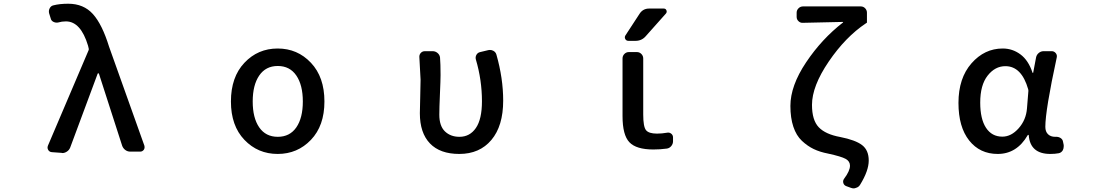

<svg xmlns="http://www.w3.org/2000/svg" viewBox="-20 -830 6040 1051"><path d="M364.3 -22.5Q358.4 -7.8 345.7 0Q334 7.8 321.3 7.8Q319.3 7.8 317.4 6.8L263.7 2.9Q251 2 244.1 -8.8Q240.2 -15.6 240.2 -21.5Q240.2 -26.4 242.2 -32.2L464.8 -554.7Q466.8 -558.6 465.8 -563.5L461.9 -580.1Q421.9 -712.9 340.8 -712.9Q318.4 -712.9 298.8 -707Q286.1 -704.1 273.4 -710Q260.7 -715.8 257.8 -728.5L249 -756.8Q245.1 -771.5 252 -784.7Q258.8 -797.9 272.5 -800.8Q306.6 -809.6 353.5 -809.6Q437.5 -809.6 488.3 -753.4Q539.1 -697.3 577.1 -574.2L770.5 -32.2Q771.5 -28.3 771.5 -24.4Q771.5 -16.6 767.6 -10.7Q759.8 0 747.1 0H693.4Q677.7 0 665.5 -9.3Q653.3 -18.6 648.4 -33.2L521.5 -426.8Q520.5 -428.7 518.1 -428.7Q515.6 -428.7 514.6 -426.8Z M1500 12.7Q1391.6 12.7 1317.9 -64.5Q1244.1 -141.6 1244.1 -274.4Q1244.1 -408.2 1317.9 -486.3Q1391.6 -564.5 1500 -564.5Q1608.4 -564.5 1682.1 -486.3Q1755.9 -408.2 1755.9 -274.4Q1755.9 -141.6 1682.1 -64.5Q1608.4 12.7 1500 12.7ZM1637.7 -274.4Q1637.7 -364.3 1602.1 -416.5Q1566.4 -468.8 1500.5 -468.8Q1434.6 -468.8 1398.9 -416.5Q1363.3 -364.3 1363.3 -274.4Q1363.3 -184.6 1398.9 -132.8Q1434.6 -81.1 1500.5 -81.1Q1566.4 -81.1 1602.1 -132.8Q1637.7 -184.6 1637.7 -274.4Z M2494.1 12.7Q2388.7 12.7 2333.5 -44.9Q2278.3 -102.5 2278.3 -210Q2278.3 -240.2 2280.3 -301.8Q2282.2 -363.3 2282.2 -393.6L2275.4 -519.5Q2275.4 -531.2 2283.2 -540Q2292 -549.8 2305.7 -549.8H2348.6Q2363.3 -549.8 2375 -540Q2386.7 -530.3 2388.7 -515.6Q2391.6 -481.4 2391.6 -418.9Q2391.6 -392.6 2388.2 -315.4Q2384.8 -238.3 2384.8 -202.1Q2384.8 -140.6 2415.5 -110.8Q2446.3 -81.1 2495.1 -81.1Q2551.8 -81.1 2585 -129.4Q2618.2 -177.7 2618.2 -275.4Q2618.2 -391.6 2585 -503.9Q2581.1 -517.6 2587.9 -529.8Q2594.7 -542 2608.4 -544.9L2653.3 -555.7Q2658.2 -556.6 2662.1 -556.6Q2671.9 -556.6 2680.7 -551.8Q2693.4 -544.9 2697.3 -531.2Q2734.4 -401.4 2734.4 -279.3Q2734.4 -140.6 2669.9 -64Q2605.5 12.7 2494.1 12.7Z M3480.5 -753.9Q3499 -783.2 3533.2 -783.2H3613.3Q3624 -783.2 3627.9 -773.9Q3631.8 -764.6 3626 -756.8L3515.6 -632.8Q3493.2 -606.4 3459 -606.4H3419.9Q3408.2 -606.4 3402.8 -616.2Q3397.5 -626 3403.3 -635.7ZM3501 -203.1Q3501 -136.7 3516.1 -117.7Q3531.2 -98.6 3576.2 -98.6Q3603.5 -98.6 3630.9 -103.5Q3643.6 -106.4 3653.8 -98.6Q3664.1 -90.8 3664.1 -78.1V-56.6Q3664.1 -42 3654.3 -30.3Q3644.5 -18.6 3629.9 -16.6Q3593.8 -11.7 3556.6 -11.7Q3462.9 -11.7 3425.3 -51.3Q3387.7 -90.8 3387.7 -194.3V-509.8Q3387.7 -524.4 3397.9 -534.7Q3408.2 -544.9 3421.9 -544.9H3466.8Q3480.5 -544.9 3490.7 -534.7Q3501 -524.4 3501 -509.8Z M4688.5 180.7Q4680.7 194.3 4666 198.2Q4659.2 201.2 4653.3 201.2Q4645.5 201.2 4637.7 198.2L4611.3 188.5Q4599.6 183.6 4596.2 171.4Q4592.8 159.2 4600.6 148.4Q4632.8 105.5 4632.8 77.1Q4632.8 52.7 4608.9 39.6Q4585 26.4 4512.7 10.7Q4467.8 2 4434.1 -14.2Q4400.4 -30.3 4369.6 -59.1Q4338.9 -87.9 4322.8 -136.2Q4306.6 -184.6 4306.6 -250Q4306.6 -360.4 4392.6 -488.8Q4478.5 -617.2 4594.7 -707Q4595.7 -708 4595.2 -709Q4594.7 -710 4593.8 -710Q4422.9 -707 4375 -705.1Q4361.3 -704.1 4351.1 -713.9Q4340.8 -723.6 4340.8 -737.3V-760.7Q4340.8 -774.4 4351.1 -784.7Q4361.3 -794.9 4376 -794.9H4691.4Q4706.1 -794.9 4715.8 -784.7Q4725.6 -774.4 4725.6 -760.7V-708Q4725.6 -703.1 4720.7 -703.1Q4719.7 -703.1 4719.7 -702.1Q4608.4 -627.9 4516.6 -493.2Q4424.8 -358.4 4424.8 -255.9Q4424.8 -171.9 4461.9 -133.3Q4499 -94.7 4579.1 -80.1Q4663.1 -63.5 4699.2 -35.6Q4735.4 -7.8 4735.4 48.8Q4735.4 104.5 4688.5 180.7Z M5441.4 12.7Q5343.8 12.7 5285.2 -61Q5226.6 -134.8 5226.6 -266.6Q5226.6 -402.3 5297.9 -483.4Q5369.1 -564.5 5468.8 -564.5Q5522.5 -564.5 5565.9 -532.2Q5609.4 -500 5631.8 -432.6Q5632.8 -430.7 5634.3 -430.7Q5635.7 -430.7 5635.7 -432.6L5651.4 -515.6Q5654.3 -530.3 5666 -540Q5677.7 -549.8 5692.4 -549.8H5737.3Q5750 -549.8 5758.8 -539.6Q5767.6 -529.3 5764.6 -515.6Q5702.1 -226.6 5702.1 -135.7Q5702.1 -109.4 5716.8 -95.2Q5731.4 -81.1 5755.9 -81.1Q5757.8 -81.1 5758.8 -81.1Q5773.4 -82 5785.2 -74.7Q5796.9 -67.4 5798.8 -54.7L5802.7 -36.1Q5802.7 -32.2 5802.7 -28.3Q5802.7 -17.6 5797.9 -7.8Q5790 5.9 5775.4 8.8Q5754.9 12.7 5729.5 12.7Q5619.1 12.7 5611.3 -89.8Q5610.4 -91.8 5608.4 -91.8Q5606.4 -91.8 5605.5 -89.8Q5545.9 12.7 5441.4 12.7ZM5466.8 -82Q5515.6 -82 5556.2 -127.9Q5596.7 -173.8 5601.6 -236.3L5609.4 -333Q5609.4 -336.9 5608.4 -340.8Q5572.3 -467.8 5483.4 -467.8Q5426.8 -467.8 5386.2 -416Q5345.7 -364.3 5345.7 -268.6Q5345.7 -178.7 5377.4 -130.4Q5409.2 -82 5466.8 -82Z"/></svg>

Font: Gen Jyuu Gothic L Monospace Medium
Style: Regular
Weight: 500
Designer: [Source Han Sans]
Ryoko NISHIZUKA  (kana & ideographs); Paul D. Hunt (Latin, Greek & Cyrillic); Wenlong ZHANG  (bopomofo
Version: Version 1.002.20150607